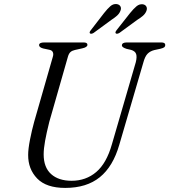

<svg xmlns="http://www.w3.org/2000/svg" viewBox="-20 -908 830 941"><path d="M528.5 -201 645.5 -603Q652 -629 647.2 -643.2Q642.5 -657.5 622.5 -663.5L600.5 -668.5Q577 -676 577.5 -685.5Q577.5 -700 602 -700H770.5Q790 -700 790 -687.5Q790 -680.5 785.2 -676.5Q780.5 -672.5 766 -669L736 -662.5Q716 -657.5 703.2 -644.5Q690.5 -631.5 682.5 -601.5L564.5 -198Q534 -92 469.2 -39.5Q404.5 13 299.5 13Q207 13 162.2 -33.2Q117.5 -79.5 118 -149Q118 -177.5 127 -223.5Q136 -269.5 147.5 -311L239 -630Q243 -642.5 239 -652Q235 -661.5 222 -664L191.5 -670.5Q171.5 -676 171.5 -687Q172 -700 197 -700H389.5Q408.5 -700 408.5 -688.5Q408.5 -676.5 383 -671L347 -663Q333.5 -660 325.5 -653Q317.5 -646 313 -630.5L221.5 -310.5Q208 -256.5 201 -217.8Q194 -179 194 -151.5Q194 -87.5 230.5 -54.8Q267 -22 331 -22Q401 -22 451.5 -64.8Q502 -107.5 528.5 -201ZM490 -844Q506.5 -865 520.8 -877.5Q535 -890 552 -888Q565 -886 570.2 -876.8Q575.5 -867.5 570 -854.5Q565 -841.5 553.5 -831.2Q542 -821 526.5 -811L438.5 -746.5Q426.5 -739.5 421 -744.5Q416 -749 425.5 -760.5ZM617.5 -844Q634.5 -865 648.8 -877Q663 -889 680 -887Q692.5 -885 697.5 -875.5Q702.5 -866 697 -853Q691.5 -840 679.8 -830Q668 -820 652.5 -810.5L565 -746.5Q552 -739.5 547 -745Q543 -749.5 552 -761Z"/></svg>

Font: Fraunces 9pt S000 Light
Style: Italic
Weight: 300
Italic angle: -16°
Version: Version 1.000; ttfautohint (v1.8.3)